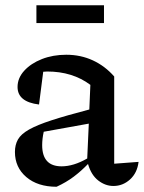

<svg xmlns="http://www.w3.org/2000/svg" viewBox="-20 -703 549 733"><path d="M196 10Q124 10 80.5 -27Q37 -64 37 -123Q37 -150 48.5 -170.5Q60 -191 91 -208.5Q122 -226 177.5 -244Q233 -262 321 -285L325 -379Q257 -430 160 -430Q153 -430 145 -429L129 -304Q47 -314 47 -371Q47 -405 72.5 -433Q98 -461 140 -477.5Q182 -494 233 -494Q288 -494 334.5 -472.5Q381 -451 416 -411V-78L509 -85Q504 -43 476.5 -18Q449 7 413 7Q382 7 355 -14Q328 -35 316 -77Q290 -50 261.5 -28.5Q233 -7 196 10ZM141 -149Q141 -68 215 -68Q261 -68 313 -98L319 -231L147 -200Q144 -187 142.5 -174Q141 -161 141 -149ZM119 -615V-683H377V-615Z"/></svg>

Font: Piazzolla Medium
Style: Regular
Weight: 500
Designer: Juan Pablo del Peral
Foundry: Huerta Tipografica
Version: Version 1.330